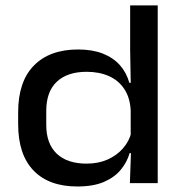

<svg xmlns="http://www.w3.org/2000/svg" viewBox="-20 -681 678 714"><path d="M267.5 12.5Q162 12.5 104.8 -46.8Q47.5 -106 47.5 -219.5V-263.5Q47.5 -377.5 106 -437.2Q164.5 -497 270.5 -497Q323.5 -497 362.2 -481.8Q401 -466.5 425.8 -438.8Q450.5 -411 461 -373H495.5L466 -270.5Q463.5 -318 442.2 -350Q421 -382 385 -398Q349 -414 302 -414Q230.5 -414 191.2 -377Q152 -340 152 -268.5V-217Q152 -146.5 191 -109.5Q230 -72.5 302 -72.5Q346 -72.5 380.2 -87.8Q414.5 -103 437.5 -129.5Q460.5 -156 468.5 -188.5L493.5 -111.5H462Q452.5 -78 429.2 -49.8Q406 -21.5 366.5 -4.5Q327 12.5 267.5 12.5ZM463 0 467.5 -127 466 -159.5V-330.5L466.5 -352L464 -492.5V-661H566.5V0Z"/></svg>

Font: Anek Gurmukhi Medium SemiExpanded
Style: Regular
Weight: 500
Width: 6
Version: Version 1.003